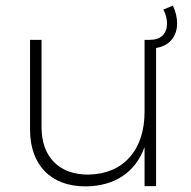

<svg xmlns="http://www.w3.org/2000/svg" viewBox="-20 -663 680 684"><path d="M611 -580Q611 -545 591.5 -521.5Q572 -498 536 -492V0H495V-139Q470 -71 416.5 -35.5Q363 0 286 1Q192 1 139.5 -53Q87 -107 87 -203V-521H128V-211Q128 -131 172 -86Q216 -41 295 -41Q389 -43 442 -103Q495 -163 495 -266V-521H512Q544 -521 559.5 -537Q575 -553 575 -578Q575 -604 562 -629L596 -643Q611 -610 611 -580Z"/></svg>

Font: Montserrat arm2 ExtraLight
Style: Regular
Weight: 275
Designer: Julieta Ulanovsky
Foundry: Julieta Ulanovsky
Version: Version 6.000